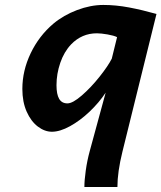

<svg xmlns="http://www.w3.org/2000/svg" viewBox="-20 -523 656 780"><path d="M344.7 90.3 409.2 -146.5Q382.3 -106 343.8 -69.3Q305.2 -32.7 264.4 -10.3Q223.6 12.2 190.9 12.2Q161.6 12.2 133.8 -8.8Q106 -29.8 88.4 -69.3Q70.8 -108.9 70.8 -161.6Q70.8 -235.8 104.5 -306.4Q138.2 -377 196.8 -426.8Q238.3 -461.4 293.2 -482.2Q348.1 -502.9 399.9 -502.9Q450.7 -502.9 504.6 -492.7Q558.6 -482.4 615.7 -466.3L477.5 92.8Q457 175.8 457 236.8H322.8Q322.8 210 328.4 169.7Q334 129.4 344.7 90.3ZM373.5 -387.7Q312.5 -387.7 269 -342.8Q240.2 -312.5 224.9 -267.8Q209.5 -223.1 209.5 -176.8Q209.5 -140.1 220.2 -121.6Q231 -103 253.9 -103Q275.4 -103 312.5 -135.3Q349.6 -167.5 384.5 -211.4Q419.4 -255.4 434.1 -284.7L455.6 -372.1Q443.4 -378.4 417 -383.1Q390.6 -387.7 373.5 -387.7Z"/></svg>

Font: Lesson One
Style: Bold Italic
Weight: 700
Italic angle: -14°
Designer: But Ko, Victor Gaultney, Annie Olsen, Julie Remington, Don Collingsworth, Eric Hays, Becca Hirsbrunner
Version: Version 1.100